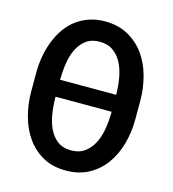

<svg xmlns="http://www.w3.org/2000/svg" viewBox="-109 -811 817 909"><g transform="rotate(15 300.0 -356.0)"><path d="M552.2 -309.6Q552.2 -246.6 536.1 -188.7Q520 -130.9 488 -86.7Q456.1 -42.5 408 -16.4Q359.9 9.8 295.4 9.8Q231.4 9.8 184.1 -16.6Q136.7 -43 105.2 -87.2Q73.7 -131.3 57.9 -189Q42 -246.6 42 -309.6V-400.4Q42 -442.4 49.1 -482.4Q56.2 -522.5 70.1 -557.9Q84 -593.3 104.7 -623.3Q125.5 -653.3 153.6 -674.8Q181.6 -696.3 217 -708.5Q252.4 -720.7 294.9 -720.7Q359.4 -720.7 407.5 -694.3Q455.6 -668 487.8 -623.8Q520 -579.6 536.1 -521.5Q552.2 -463.4 552.2 -400.4ZM434.6 -315.4H159.7V-309.6Q160.2 -269.5 166.5 -230.2Q172.9 -190.9 188.2 -159.4Q203.6 -127.9 229.7 -108.4Q255.9 -88.9 295.4 -88.9Q335.4 -88.9 362.1 -108.4Q388.7 -127.9 404.8 -159.2Q420.9 -190.4 427.5 -230Q434.1 -269.5 434.6 -309.6ZM159.7 -398.4H434.6V-401.4Q434.1 -441.4 427.2 -481Q420.4 -520.5 404.3 -551.5Q388.2 -582.5 361.6 -601.8Q335 -621.1 294.9 -621.1Q255.4 -621.1 229.2 -601.8Q203.1 -582.5 187.7 -551.3Q172.4 -520 166.3 -480.7Q160.2 -441.4 159.7 -401.4Z"/></g></svg>

Font: Roboto Mono
Style: Regular
Weight: 500
Designer: Google
Version: Version 2.000986; 2015; ttfautohint (v1.3)